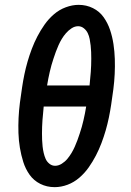

<svg xmlns="http://www.w3.org/2000/svg" viewBox="-20 -763 540 791"><path d="M205 8Q173 8 146 -5.5Q119 -19 102 -43Q85 -67 76 -95.5Q67 -124 62 -154Q57 -184 56 -215Q55 -246 56.5 -277Q58 -308 62 -339.5Q66 -371 71 -403Q75 -430 80.5 -456.5Q86 -483 93.5 -509Q101 -535 111 -561.5Q121 -588 134 -613Q147 -638 163.5 -661.5Q180 -685 202 -704Q224 -723 251 -733Q278 -743 304 -743Q336 -743 363 -729.5Q390 -716 407 -692Q424 -668 433.5 -639.5Q443 -611 447.5 -581Q452 -551 453 -520Q454 -489 452.5 -458Q451 -427 447 -395.5Q443 -364 438 -332Q434 -305 428.5 -278.5Q423 -252 415.5 -226Q408 -200 398 -173.5Q388 -147 375 -122Q362 -97 345.5 -73.5Q329 -50 307 -31Q285 -12 258.5 -2Q232 8 205 8ZM174 -411H349Q350 -425 351.5 -439Q353 -453 354 -466.5Q355 -480 355.5 -494Q356 -508 356 -521.5Q356 -535 355.5 -548.5Q355 -562 353.5 -575.5Q352 -589 349.5 -602Q347 -615 341.5 -626.5Q336 -638 325.5 -646.5Q315 -655 302 -655Q288 -655 275 -646.5Q262 -638 252 -626.5Q242 -615 234.5 -602.5Q227 -590 221 -576.5Q215 -563 210 -549.5Q205 -536 200.5 -522Q196 -508 192 -494.5Q188 -481 185 -467Q182 -453 179 -439Q176 -425 174 -411ZM207 -80Q221 -80 234.5 -88.5Q248 -97 257.5 -108.5Q267 -120 274.5 -132.5Q282 -145 288 -158.5Q294 -172 299 -185.5Q304 -199 308.5 -213Q313 -227 317 -240.5Q321 -254 324 -268Q327 -282 330 -296Q333 -310 335 -324H160Q159 -310 157.5 -296Q156 -282 155 -268.5Q154 -255 153.5 -241Q153 -227 153 -213.5Q153 -200 153.5 -186.5Q154 -173 155.5 -159.5Q157 -146 160 -133Q163 -120 168 -108.5Q173 -97 183.5 -88.5Q194 -80 207 -80Z"/></svg>

Font: Iosevka SS04 Semibold Oblique
Style: Regular
Weight: 600
Italic angle: -9°
Monospace: yes
Designer: Belleve Invis
Foundry: Belleve Invis
Version: Version 19.0.0; ttfautohint (v1.8.4)